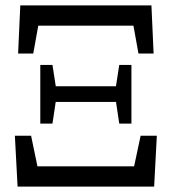

<svg xmlns="http://www.w3.org/2000/svg" viewBox="-20 -690 635 710"><path d="M45 0H550L560 -188H500L460 0L515 -75H80L134 0L95 -188H35L45 0ZM129 -233H174L189 -333V-353L174 -450H129V-233ZM151 -313H443V-371H151V-313ZM421 -233H466V-450H421L406 -353V-333L421 -233ZM47 -492H103L135 -670L90 -595H505L460 -670L492 -492H548L540 -670H55L47 -492Z"/></svg>

Font: Source Serif Variable
Style: Regular
Weight: 389
Designer: Frank Grießhammer
Foundry: Adobe Systems Incorporated
Version: Version 3.001;hotconv 1.0.111;makeotfexe 2.5.65597